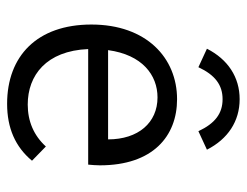

<svg xmlns="http://www.w3.org/2000/svg" viewBox="-97 -587 694 540"><g transform="rotate(90 250.0 -317.0)"><path d="M169 -528C191 -575 219 -596 259 -596C299 -596 327 -575 349 -528L401 -552C371 -611 321 -644 259 -644C197 -644 147 -611 117 -552ZM272 10C340 10 393 -13 432 -60L392 -99C361 -65 321 -48 274 -48C192 -48 123 -100 118 -218H443C444 -229 445 -240 445 -251C445 -400 363 -468 259 -468C143 -468 49 -382 49 -227C49 -74 138 10 272 10ZM121 -274C134 -370 191 -413 254 -413C325 -413 372 -359 372 -274Z"/></g></svg>

Font: Inconsolata Thin
Style: Regular
Weight: 100
Monospace: yes
Designer: Raph Levien, Cyreal, Brenton Simpson
Foundry: Raph Levien, Cyreal, Google
Version: Version 3.100